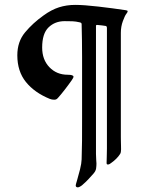

<svg xmlns="http://www.w3.org/2000/svg" viewBox="-20 -597 592 796"><path d="M302.7 179.7Q293.9 179.7 293.9 171.4Q293.9 168.9 299.8 149.4Q305.7 129.9 311.8 105.2Q317.9 80.6 318.4 64Q319.8 29.3 320.1 -13.4Q320.3 -56.2 320.3 -104.5V-360.8Q320.3 -395.5 319.8 -429.9Q319.3 -464.4 318.4 -497.1Q318.4 -502.9 310.5 -504.4Q294.4 -508.3 280.3 -508.8Q266.1 -509.3 248 -509.3Q208 -509.3 181.4 -483.6Q154.8 -458 154.8 -399.9Q154.8 -349.6 184.8 -318.4Q214.8 -287.1 260.7 -287.1Q284.7 -287.1 284.7 -278.8Q284.7 -274.9 277.3 -264.2Q263.2 -244.1 247.8 -224.4Q232.4 -204.6 223.1 -194.3Q218.8 -189 215.1 -186.3Q211.4 -183.6 204.6 -183.6Q195.3 -183.6 186.5 -187Q123 -212.9 87.4 -257.1Q51.8 -301.3 51.8 -367.7Q51.8 -424.3 84 -462.9Q116.2 -501.5 160.2 -532.7Q192.9 -556.6 224.6 -566.7Q256.3 -576.7 291.5 -576.7Q328.1 -576.7 387.2 -569.8Q446.3 -563 501.5 -554.7Q509.3 -553.7 509.3 -550.3Q509.3 -546.4 503.4 -539.1Q498 -532.7 489.5 -509.8Q481 -486.8 481 -460.9V-29.3Q481 -25.9 481.2 -14.6Q481.4 -3.4 481.7 7.8Q481.9 19 481.9 22.5Q481.9 27.8 481 33.2Q480 38.6 477.5 42Q470.7 52.7 460.4 62.5Q450.2 72.3 440.9 78.6Q438.5 80.6 434.8 82.8Q431.2 85 426.8 85Q421.9 85 421.9 78.6Q421.9 67.4 422.6 54.4Q423.3 41.5 423.3 19V-480.5Q423.3 -487.8 418.9 -489.3Q416.5 -490.2 402.3 -491.7Q388.2 -493.2 382.3 -493.7Q377.9 -493.7 377.9 -489.3V41Q377.9 54.7 378.9 66.4Q379.9 78.1 379.9 80.6Q379.9 91.3 378.4 101.6Q377 111.8 367.7 122.6Q356.4 134.8 347.9 144.5Q339.4 154.3 319.8 171.4Q317.4 173.3 312 176.5Q306.6 179.7 302.7 179.7Z"/></svg>

Font: David Libre
Style: Bold
Weight: 700
Designer: Ismar David, J. Victor Gaultney, Annie Olsen and Meir Sadan
Foundry: Monotype Imaging Inc. & SIL International
Version: Version 1.100; ttfautohint (v1.8.4.7-5d5b)